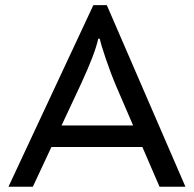

<svg xmlns="http://www.w3.org/2000/svg" viewBox="-20 -711 738 731"><path d="M214.4 -233.4H486.8L424.3 -378.4Q402.3 -429.7 382.8 -487.3Q363.3 -544.9 359.9 -563.5H354Q341.8 -506.3 287.1 -388.7ZM12.2 0 335.4 -691.4H386.7L686 0H587.4L522 -151.4H175.8L105 0Z"/></svg>

Font: Spinnaker
Style: Regular
Weight: 400
Designer: Elena Albertoni
Foundry: Elena Albertoni
Version: Version 1.001